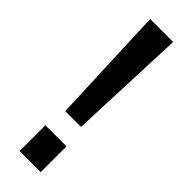

<svg xmlns="http://www.w3.org/2000/svg" viewBox="-219 -637 647 647"><g transform="rotate(45 104.5 -313.0)"><path d="M49.8 -626H159.2L142.1 -204.1H66.9ZM53.2 0V-123H153.8V0Z"/></g></svg>

Font: Teko
Style: Regular
Weight: 400
Designer: Manushi Parikh, Jonny Pinhorn
Foundry: Indian Type Foundry
Version: Version 2.000;PS 1.0;hotconv 1.0.79;makeotf.lib2.5.61930